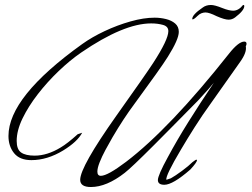

<svg xmlns="http://www.w3.org/2000/svg" viewBox="-20 -732 1010 771"><path d="M345 19Q302 19 302 -10Q302 -62 447 -267Q506 -350 543 -403Q580 -456 595 -479Q656 -573 656 -607Q656 -626 634.5 -632Q613 -638 587 -638Q477 -638 306 -521Q261 -490 215.5 -446.5Q170 -403 132 -354Q94 -305 70.5 -256.5Q47 -208 47 -166Q47 -132 65 -119.5Q83 -107 119 -107Q170 -107 224 -140Q251 -156 292 -193L310 -199Q291 -163 234 -128Q170 -89 106 -89Q59 -89 36.5 -117Q14 -145 14 -186Q14 -343 310 -555Q349 -583 400 -607Q451 -631 504 -646Q557 -661 601 -661Q624 -661 646.5 -655.5Q669 -650 683.5 -637.5Q698 -625 698 -604Q698 -574 654 -504Q639 -480 605.5 -433Q572 -386 520 -315Q476 -256 432 -181Q418 -157 403.5 -130Q389 -103 380 -80Q371 -57 371 -43Q371 -26 385 -26Q412 -26 486 -82Q662 -216 900 -517Q938 -565 961 -565Q970 -565 970 -556Q970 -552 967 -546Q972 -522 944 -483L826 -316Q792 -269 762.5 -222.5Q733 -176 707 -132Q644 -26 648 -10L666 -16Q684 -26 711 -46Q738 -66 753 -81Q766 -91 769 -91Q771 -89 771 -89Q771 -80 744 -51Q674 10 640 10Q614 10 614 -9Q614 -28 654 -101Q690 -168 736.5 -242.5Q783 -317 839 -400Q832 -391 816 -373Q800 -355 776 -329Q712 -264 668 -219.5Q624 -175 599 -150Q507 -58 481 -38Q408 19 345 19ZM898 -653Q890 -653 878 -656.5Q866 -660 850 -667Q820 -682 805 -682Q798 -682 789.5 -679Q781 -676 773 -668Q759 -654 753 -654Q752 -655 752 -656Q752 -673 793 -701Q807 -712 827 -712Q842 -712 872 -700Q887 -694 898 -691.5Q909 -689 916 -689Q938 -689 956 -712Q961 -712 961 -708Q961 -690 924 -662Q912 -653 898 -653Z"/></svg>

Font: Alex Brush
Style: Regular
Weight: 400
Designer: Robert E. Leuschke
Foundry: Robert E. Leuschke
Version: Version 1.111; ttfautohint (v1.8.4.7-5d5b)